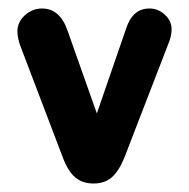

<svg xmlns="http://www.w3.org/2000/svg" viewBox="-20 -423 445 452"><path d="M208 -156 139 -351Q121 -403 79 -403Q56 -403 38.5 -387Q21 -371 21 -349Q21 -341 23 -331.5Q25 -322 29 -312L128 -52Q140 -20 157 -5.5Q174 9 200 9Q226 9 242.5 -5Q259 -19 272 -50L376 -319Q384 -338 384 -354Q384 -374 368 -388.5Q352 -403 332 -403Q292 -403 277 -356Z"/></svg>

Font: Beiruti
Style: Bold
Weight: 700
Designer: Arlette Boutros
Foundry: Boutros
Version: Version 1.41